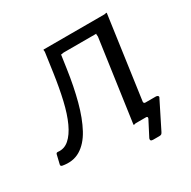

<svg xmlns="http://www.w3.org/2000/svg" viewBox="-161 -674 921 926"><g transform="rotate(-30 299.0 -211.0)"><path d="M435 111Q417 111 422 96L466 11Q468 5 466 2.5Q464 0 459 0H420L424 -63H479L483 -75Q482 -63 492 -63H551Q558 -63 562 -58.5Q566 -54 561 -47L488 99Q485 105 481.5 108Q478 111 469 111ZM-9 0Q-17 -3 -15 -11L-3 -61Q-1 -69 8 -68Q42 -64 69 -87.5Q96 -111 117 -156.5Q138 -202 153 -266.5Q168 -331 179 -408L194 -514Q195 -522 193.5 -526Q192 -530 196 -530H532Q539 -530 542.5 -532Q546 -534 547 -530L475 -16Q475 -9 476 -4.5Q477 0 473 0H404Q398 0 394 2Q390 4 389 0L453 -453Q453 -461 452 -465Q451 -469 454 -469H272Q266 -469 261.5 -467Q257 -465 256 -469L245 -393Q232 -302 211.5 -225Q191 -148 161.5 -93.5Q132 -39 90 -14Q48 11 -9 0Z"/></g></svg>

Font: Libre Franklin
Style: Italic
Weight: 400
Italic angle: -8°
Designer: Pablo Impallari, Rodrigo Fuenzalida, Nhung Nguyen
Foundry: Impallari Type
Version: Version 3.000